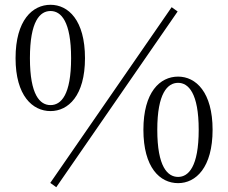

<svg xmlns="http://www.w3.org/2000/svg" viewBox="-20 -755 954 802"><path d="M191 -291C265 -291 335 -355 335 -512C335 -671 265 -735 191 -735C116 -735 45 -671 45 -512C45 -355 116 -291 191 -291ZM191 -316C147 -316 105 -358 105 -512C105 -667 147 -709 191 -709C235 -709 277 -666 277 -512C277 -358 235 -316 191 -316ZM724 10C798 10 868 -55 868 -213C868 -370 798 -435 724 -435C648 -435 579 -370 579 -213C579 -55 648 10 724 10ZM724 -16C680 -16 637 -58 637 -213C637 -366 680 -409 724 -409C767 -409 810 -366 810 -213C810 -58 767 -16 724 -16ZM215 27 722 -707 697 -725 190 9Z"/></svg>

Font: Noto Serif CJK HK Light
Style: Regular
Weight: 300
Designer: Ryoko NISHIZUKA 西塚涼子 (kana & ideographs); Frank Grießhammer (Latin, Greek & Cyrillic); Wenlong ZHANG 张文龙 (bopomofo); San
Foundry: Adobe
Version: Version 2.001;hotconv 1.1.0;makeotfexe 2.6.0